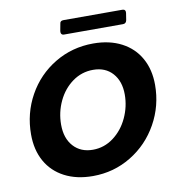

<svg xmlns="http://www.w3.org/2000/svg" viewBox="-80 -773 812 859"><g transform="rotate(-10 326.0 -344.0)"><path d="M33 -220Q33 -316 78 -397Q123 -478 202 -525.5Q281 -573 377 -573Q451 -573 505.5 -544.5Q560 -516 589 -464Q618 -412 618 -343Q618 -248 572.5 -166.5Q527 -85 448 -37Q369 11 274 11Q200 11 145.5 -17.5Q91 -46 62 -98Q33 -150 33 -220ZM477 -324Q477 -384 444.5 -420.5Q412 -457 356 -457Q304 -457 262 -426.5Q220 -396 196.5 -346Q173 -296 173 -240Q173 -178 206 -141.5Q239 -105 294 -105Q346 -105 388 -136.5Q430 -168 453.5 -218.5Q477 -269 477 -324ZM256 -635Q248 -635 244.5 -640Q241 -645 242 -653L248 -685Q249 -699 264 -699H532Q540 -699 543.5 -694.5Q547 -690 546 -682L541 -650Q538 -635 524 -635Z"/></g></svg>

Font: Open Sauce Two
Style: Bold Italic
Weight: 700
Italic angle: -10°
Designer: Alfredo Marco Pradil
Foundry: Creative Sauce Fz LLC
Version: Version 1.477